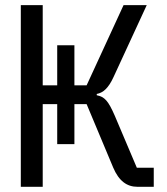

<svg xmlns="http://www.w3.org/2000/svg" viewBox="-20 -718 640 738"><path d="M199.9 -164.1H266V-317.8H312.9L415.1 -73.9C437.1 -22 468 0 508.2 0H571V-73.2H506L421.2 -273.1C396 -331 382.1 -345.9 351.9 -351.9V-356.9C376.1 -361.2 397 -378.9 416.9 -422.9L544 -698.2H454.9L312.9 -389.9H266V-544H199.9V-389.9H144.2V-698.2H60V0H144.2V-317.8H199.9Z"/></svg>

Font: Margiela Mono
Style: Regular
Weight: 400
Designer: Mike Abbink, Paul van der Laan, Pieter van Rosmalen
Foundry: Bold Monday
Version: Version 2.003 2021